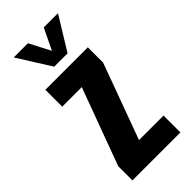

<svg xmlns="http://www.w3.org/2000/svg" viewBox="-222 -722 764 764"><g transform="rotate(-45 160.0 -340.0)"><path d="M157 -95H295V0H25V-80L145 -405H35V-500H274V-414ZM200 -540H125L37 -680H117L163 -591L206 -680H286Z"/></g></svg>

Font: Gully ECD Medium
Style: Regular
Weight: 500
Width: 2
Designer: jaikishan Patel
Foundry: MagicType
Version: Version 1.000;Glyphs 3.2 (3242)